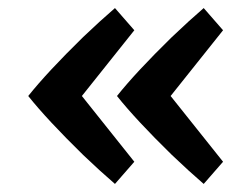

<svg xmlns="http://www.w3.org/2000/svg" viewBox="-20 -483 608 476"><path d="M313 -82 265 -27Q229 -58 186 -99Q97 -186 50 -245Q97 -304 186 -391Q229 -432 265 -463L313 -408L183 -245ZM533 -82 485 -27Q449 -58 406 -99Q317 -186 270 -245Q317 -304 406 -391Q449 -432 485 -463L533 -408L403 -245Z"/></svg>

Font: Amaranth
Style: Regular
Weight: 400
Designer: Gesine Todt
Foundry: Gesine Todt
Version: Version 1.000